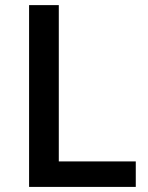

<svg xmlns="http://www.w3.org/2000/svg" viewBox="-20 -734 582 754"><path d="M94.2 0V-713.9H210.9V-100.1H513.2V0Z"/></svg>

Font: f2_56222          
Style: Regular
Weight: 600
Foundry: Ascender Corporation
Version: Version 1.10